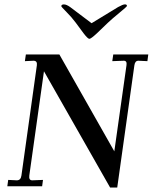

<svg xmlns="http://www.w3.org/2000/svg" viewBox="-20 -844 692 870"><path d="M651.9 -597.2 647.9 -566.9 606.9 -568.8Q591.8 -568.8 588.9 -547.9L511.2 5.9H479L179.2 -521L112.8 -48.8Q109.9 -26.9 126 -26.9L174.8 -28.8L170.9 0H13.2L17.1 -28.8L56.2 -26.9Q74.2 -26.9 77.1 -48.8L147 -547.9Q149.9 -568.8 131.8 -568.8L92.8 -566.9L97.2 -597.2H249L498 -158.2L553.2 -548.8Q556.2 -568.8 541 -568.8L488.8 -566.9L493.2 -597.2ZM555.2 -816.9Q555.2 -814 521.5 -786.4Q487.8 -758.8 469.2 -741.2L418.9 -692.9Q392.1 -668 385 -668Q377.9 -668 358.9 -692.9L323.2 -741.2Q304.7 -766.1 281.2 -789.6Q257.8 -813 257.8 -815.9Q257.8 -823.7 269.3 -824Q280.8 -824.2 297.9 -812L395 -738.8L515.1 -812Q537.1 -824.2 546.1 -824.2Q555.2 -824.2 555.2 -816.9Z"/></svg>

Font: Unna-Italic
Style: Italic
Weight: 400
Italic angle: -8°
Designer: Jorge de Buen U.
Foundry: Omnibus-Type
Version: Version 2.006;PS 002.006;hotconv 1.0.70;makeotf.lib2.5.58329